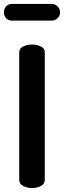

<svg xmlns="http://www.w3.org/2000/svg" viewBox="-38 -958 326 978"><path d="M125 0Q101 0 80.5 -10.5Q60 -21 60 -41V-691Q60 -712 80.5 -721.5Q101 -731 125 -731Q150 -731 170 -721.5Q190 -712 190 -691V-41Q190 -21 170 -10.5Q150 0 125 0ZM22 -853Q5 -853 -6.5 -865Q-18 -877 -18 -895Q-18 -913 -6.5 -925.5Q5 -938 22 -938H227Q242 -938 255 -925.5Q268 -913 268 -895Q268 -877 255 -865Q242 -853 227 -853Z"/></svg>

Font: Dosis ExtraLight
Style: Bold
Weight: 700
Version: Version 3.001; ttfautohint (v1.8.2)